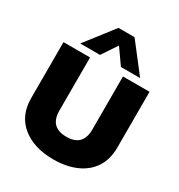

<svg xmlns="http://www.w3.org/2000/svg" viewBox="-206 -1027 1100 1177"><g transform="rotate(30 344.5 -439.0)"><path d="M288 -888H402L557 -688H421L345 -796L273 -688H133ZM40 -248V-644H228V-268Q228 -150 345 -150Q461 -150 461 -268V-644H649V-248Q649 -166 611 -108Q573 -50 504 -20Q435 10 345 10Q207 10 123.5 -57.5Q40 -125 40 -248Z"/></g></svg>

Font: Kanit Bold
Style: Regular
Weight: 700
Designer: Katatrad Team
Foundry: CadsonDemak
Version: Version 1.000